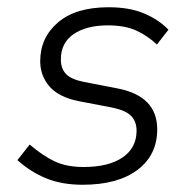

<svg xmlns="http://www.w3.org/2000/svg" viewBox="-20 -500 530 530"><path d="M208 10Q151 10 108 -7.5Q65 -25 28 -58L62 -101Q98 -70 131 -54.5Q164 -39 211 -39Q280 -39 318.5 -65.5Q357 -92 357 -139Q357 -164 342.5 -179.5Q328 -195 290 -203L196 -221Q142 -232 116.5 -261.5Q91 -291 91 -331Q91 -396 140 -438Q189 -480 280 -480Q337 -480 377.5 -463Q418 -446 445 -418L413 -377Q388 -401 356.5 -415.5Q325 -430 278 -430Q219 -430 183.5 -406Q148 -382 148 -336Q148 -311 162 -296Q176 -281 211 -274L304 -256Q414 -235 414 -143Q414 -72 359.5 -31Q305 10 208 10Z"/></svg>

Font: Celebes Light
Style: Italic
Weight: 300
Italic angle: -10°
Designer: Anugrah Pasau
Foundry: Lafontype
Version: Version 1.000; ttfautohint (v1.8.4)